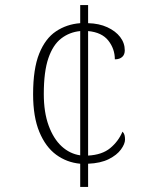

<svg xmlns="http://www.w3.org/2000/svg" viewBox="-20 -734 599 754"><path d="M295 -91Q242 -96 200.5 -126.5Q159 -157 134.5 -216Q110 -275 110 -364Q110 -464 134 -523.5Q158 -583 200 -611Q242 -639 295 -643V-714H326V-643Q369 -642 401.5 -627Q434 -612 452 -588.5Q470 -565 470 -536Q470 -528 467.5 -521.5Q465 -515 460 -510.5Q455 -506 448 -503.5Q441 -501 431 -501Q431 -542 405.5 -574.5Q380 -607 326 -612V-123Q381 -126 413 -152.5Q445 -179 461 -217Q467 -211 469 -203.5Q471 -196 471 -186Q471 -169 455 -147Q439 -125 407 -109Q375 -93 326 -91V0H295ZM295 -612Q253 -608 220.5 -583Q188 -558 170 -505.5Q152 -453 152 -365Q152 -293 171 -241Q190 -189 222 -159.5Q254 -130 295 -124Z"/></svg>

Font: Noto Serif Gujarati ExtraLight
Style: Regular
Weight: 250
Version: Version 2.102